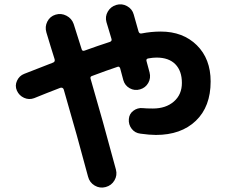

<svg xmlns="http://www.w3.org/2000/svg" viewBox="-20 -806 1040 887"><path d="M137.7 -352.5Q114.3 -343.8 91.3 -354Q68.4 -364.3 58.1 -387.2Q47.9 -410.2 58.6 -433.1Q69.3 -456.1 91.8 -464.8Q108.4 -471.7 224.6 -516.6Q235.4 -520.5 232.4 -532.2Q227.5 -546.9 214.4 -589.8Q201.2 -632.8 194.3 -656.2Q186.5 -682.6 198.7 -706.5Q210.9 -730.5 236.8 -738.3Q262.7 -746.1 287.1 -733.4Q311.5 -720.7 320.3 -695.3Q333 -656.2 357.4 -578.1Q360.4 -568.4 371.1 -572.3Q432.6 -594.7 487.3 -612.3Q498 -616.2 495.1 -626Q492.2 -636.7 483.9 -663.6Q475.6 -690.4 471.7 -704.1Q464.8 -729.5 478 -752.4Q491.2 -775.4 517.1 -783.2Q543 -791 566.9 -777.8Q590.8 -764.6 597.7 -739.3Q601.6 -726.6 608.9 -699.7Q616.2 -672.9 620.1 -660.2Q624 -649.4 633.8 -651.4Q678.7 -660.2 722.7 -660.2Q825.2 -660.2 889.2 -597.2Q953.1 -534.2 953.1 -429.7Q953.1 -313.5 884.8 -248Q816.4 -182.6 700.2 -182.6Q670.9 -182.6 628.9 -188.5Q603.5 -191.4 588.4 -210.9Q573.2 -230.5 575.2 -255.9Q577.1 -280.3 596.2 -294.4Q615.2 -308.6 638.7 -306.6Q654.3 -304.7 686.5 -304.7Q746.1 -304.7 783.2 -336.9Q820.3 -369.1 820.3 -422.9Q820.3 -478.5 790 -509.3Q759.8 -540 703.1 -540Q685.5 -540 665 -536.1Q653.3 -534.2 657.2 -522.5Q668 -484.4 670.9 -471.7Q677.7 -445.3 665 -422.9Q652.3 -400.4 627 -393.1Q601.6 -385.7 579.1 -398.4Q556.6 -411.1 549.8 -435.5L535.2 -490.2Q531.2 -501 522.5 -497.1Q472.7 -480.5 405.3 -455.1Q395.5 -452.1 398.4 -442.4Q454.1 -252 515.6 -22.5Q522.5 3.9 508.8 27.3Q495.1 50.8 468.3 58.1Q441.4 65.4 417.5 51.3Q393.6 37.1 386.7 9.8Q338.9 -170.9 274.4 -392.6Q270.5 -403.3 258.8 -400.4Q237.3 -392.6 194.8 -375.5Q152.3 -358.4 137.7 -352.5Z"/></svg>

Font: Rounded-X Mgen+ 1m bold
Style: Bold
Weight: 700
Designer: [Source Han Sans]
Ryoko NISHIZUKA  (kana & ideographs); Paul D. Hunt (Latin, Greek & Cyrillic); Wenlong ZHANG  (bopomofo
Version: Version 1.059.20150602